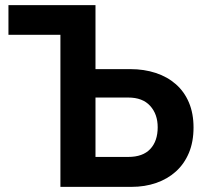

<svg xmlns="http://www.w3.org/2000/svg" viewBox="-20 -730 800 750"><path d="M13 -710H353V-460H489Q543 -460 588.5 -445Q634 -430 667 -401Q700 -372 718 -329.5Q736 -287 736 -232Q736 -176 718 -133Q700 -90 667.5 -60.5Q635 -31 590.5 -15.5Q546 0 493 0H216V-594H13ZM353 -117H481Q538 -117 567 -148Q596 -179 596 -233Q596 -284 566.5 -316.5Q537 -349 481 -349H353Z"/></svg>

Font: Oxford Sans
Style: Bold
Weight: 700
Designer: Matt McInerney, Pablo Impallari, Rodrigo Fuenzalida
Foundry: Matt McInerney, Pablo Impallari, Rodrigo Fuenzalida
Version: Version 3.000g; ttfautohint (v1.5) -l 8 -r 28 -G 28 -x 14 -D